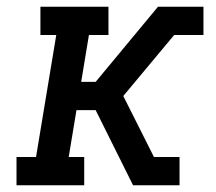

<svg xmlns="http://www.w3.org/2000/svg" viewBox="-20 -550 640 570"><path d="M29 0V-84H87L147 -446H100V-530H302V-446H244L221 -307H264L449 -530H584V-446H497L346 -265L437 -84H513V0H375L264 -223H207L184 -84H230V0Z"/></svg>

Font: Iosevka Curly Slab MdExObl
Style: Regular
Weight: 500
Width: 7
Italic angle: -9°
Monospace: yes
Designer: Belleve Invis
Foundry: Belleve Invis
Version: Version 11.1.0; ttfautohint (v1.8.3)